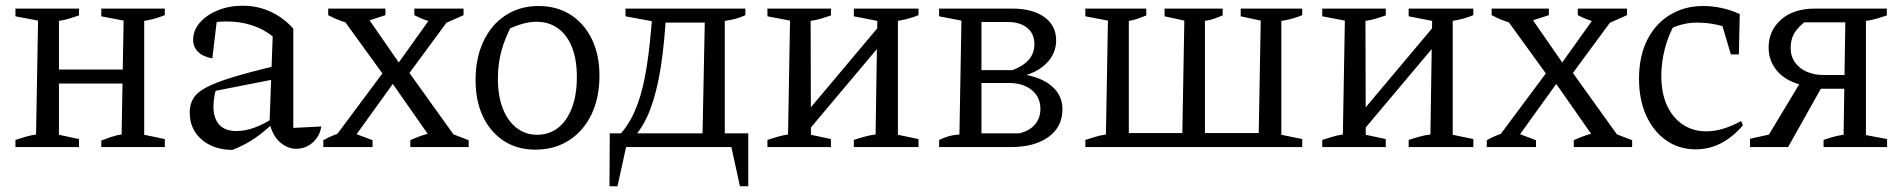

<svg xmlns="http://www.w3.org/2000/svg" viewBox="-20 -514 6651 671"><path d="M334 0V-23Q350 -29 369 -35.5Q388 -42 405 -44L412 -442L334 -457V-484H556V-461Q538 -454 521 -449Q504 -444 484 -441V-43L556 -28V0ZM34 0V-25Q51 -30 68 -35.5Q85 -41 106 -44L113 -442L34 -457V-484H256V-460Q239 -454 222 -449Q205 -444 186 -441V-43L256 -28V0ZM151 -222V-271H448V-222Z M1015 6Q985 6 958.5 -17Q932 -40 922 -85L933 -387Q867 -439 771 -439Q752 -439 733 -436.5Q714 -434 697 -430L739 -452L722 -310Q689 -316 672 -333Q655 -350 655 -375Q655 -408 678.5 -435Q702 -462 741.5 -478Q781 -494 828 -494Q881 -494 926 -473Q971 -452 1005 -414V-67L1103 -72Q1099 -47 1085.5 -29.5Q1072 -12 1054 -3Q1036 6 1015 6ZM792 10Q725 9 684 -27Q643 -63 643 -121Q643 -149 655.5 -170Q668 -191 701 -208.5Q734 -226 794.5 -244.5Q855 -263 949 -285V-239L710 -192L736 -205Q731 -190 728.5 -173Q726 -156 726 -142Q726 -101 746 -78.5Q766 -56 807 -56Q836 -56 869.5 -68Q903 -80 940 -105V-89Q908 -57 873 -32.5Q838 -8 792 10Z M1147 -10V-30L1331 -277H1398L1573 -33V-10H1500L1340 -239H1366L1201 -10ZM1110 0V-24Q1149 -47 1197 -56L1282 -24V0ZM1414 0V-24Q1444 -38 1473 -46Q1502 -54 1532 -57L1618 -24V0ZM1225 -428Q1197 -432 1173 -440.5Q1149 -449 1127 -461V-484H1327V-461ZM1329 -240 1174 -454V-474H1250L1386 -278H1361L1501 -474H1556V-456L1397 -240ZM1528 -429Q1501 -433 1476 -441Q1451 -449 1428 -461V-484H1600V-461Z M1851 9Q1788 9 1741 -21.5Q1694 -52 1668 -106.5Q1642 -161 1642 -234Q1642 -311 1669.5 -369.5Q1697 -428 1747 -460.5Q1797 -493 1862 -493Q1926 -493 1974 -462.5Q2022 -432 2048.5 -377Q2075 -322 2075 -250Q2075 -172 2047 -114Q2019 -56 1968.5 -23.5Q1918 9 1851 9ZM1857 -43Q1899 -43 1930 -67Q1961 -91 1978.5 -136.5Q1996 -182 1996 -245Q1996 -306 1979 -349Q1962 -392 1930 -415Q1898 -438 1855 -438Q1828 -438 1796.5 -428Q1765 -418 1728 -398L1771 -430Q1746 -385 1733 -338.5Q1720 -292 1720 -240Q1720 -178 1737.5 -134Q1755 -90 1786 -66.5Q1817 -43 1857 -43Z M2184 -22 2141 -38Q2175 -73 2197.5 -123.5Q2220 -174 2233.5 -243.5Q2247 -313 2255 -406L2258 -440L2166 -457V-484H2585V-461Q2570 -454 2553 -449Q2536 -444 2513 -441V-36H2435L2443 -435H2306Q2298 -318 2282 -238.5Q2266 -159 2242.5 -108Q2219 -57 2184 -22ZM2110 137 2111 -48H2595V137H2566L2536 0H2168L2138 137Z M2779 -27 2776 -94 3082 -458V-387ZM2662 0V-25Q2679 -30 2696 -35.5Q2713 -41 2734 -44L2741 -442L2662 -457V-484H2884V-460Q2867 -454 2850 -449Q2833 -444 2813 -441L2814 -43L2884 -28V0ZM2964 0V-25Q2982 -31 3002 -36.5Q3022 -42 3040 -44L3046 -441L2964 -457V-484H3190V-461Q3159 -448 3118 -441V-43L3190 -28V0Z M3262 0V-25Q3272 -30 3289.5 -36Q3307 -42 3333 -44L3340 -442L3262 -457V-484H3518Q3588 -484 3629.5 -454.5Q3671 -425 3671 -373Q3671 -331 3643 -299Q3615 -267 3567 -252Q3625 -241 3659 -210Q3693 -179 3693 -132Q3693 -71 3644.5 -35.5Q3596 0 3512 0ZM3410 -16 3380 -48H3542Q3579 -57 3597.5 -79.5Q3616 -102 3616 -133Q3616 -175 3585.5 -199.5Q3555 -224 3506 -224H3403V-269H3519Q3595 -298 3595 -359Q3595 -396 3570 -416.5Q3545 -437 3503 -437H3380L3410 -468Z M3773 0V-25Q3790 -30 3807 -35.5Q3824 -41 3845 -44L3852 -442L3773 -457V-484H3986V-460Q3970 -454 3957 -449Q3944 -444 3925 -441V-49H4112L4119 -442L4050 -457V-484H4253V-460Q4237 -454 4224 -449Q4211 -444 4191 -441V-49H4379L4386 -442L4316 -457V-484H4531V-461Q4514 -454 4496.5 -449Q4479 -444 4458 -441V-43L4531 -28V0Z M4718 -27 4715 -94 5021 -458V-387ZM4601 0V-25Q4618 -30 4635 -35.5Q4652 -41 4673 -44L4680 -442L4601 -457V-484H4823V-460Q4806 -454 4789 -449Q4772 -444 4752 -441L4753 -43L4823 -28V0ZM4903 0V-25Q4921 -31 4941 -36.5Q4961 -42 4979 -44L4985 -441L4903 -457V-484H5129V-461Q5098 -448 5057 -441V-43L5129 -28V0Z M5213 -10V-30L5397 -277H5464L5639 -33V-10H5566L5406 -239H5432L5267 -10ZM5176 0V-24Q5215 -47 5263 -56L5348 -24V0ZM5480 0V-24Q5510 -38 5539 -46Q5568 -54 5598 -57L5684 -24V0ZM5291 -428Q5263 -432 5239 -440.5Q5215 -449 5193 -461V-484H5393V-461ZM5395 -240 5240 -454V-474H5316L5452 -278H5427L5567 -474H5622V-456L5463 -240ZM5594 -429Q5567 -433 5542 -441Q5517 -449 5494 -461V-484H5666V-461Z M5906 8Q5848 8 5803 -23.5Q5758 -55 5733 -110.5Q5708 -166 5708 -238Q5708 -317 5736.5 -374Q5765 -431 5816 -462Q5867 -493 5932 -493Q5965 -493 5997 -486Q6029 -479 6060 -465L6046 -405Q5984 -435 5909 -435Q5881 -435 5853 -427Q5825 -419 5800 -404L5834 -432Q5811 -392 5798.5 -344.5Q5786 -297 5786 -249Q5786 -188 5806 -145Q5826 -102 5861.5 -78.5Q5897 -55 5943 -55Q5971 -55 6001.5 -64Q6032 -73 6065 -91L6071 -76Q5999 8 5906 8ZM6029 -324 5987 -465H6060L6057 -324Z M6353 0V-25Q6373 -32 6390 -36.5Q6407 -41 6423 -43L6429 -436H6271L6303 -448Q6275 -431 6256.5 -406.5Q6238 -382 6238 -346Q6238 -317 6253.5 -295.5Q6269 -274 6295 -263Q6321 -252 6351 -252H6467V-204H6337L6301 -213Q6259 -218 6227.5 -236Q6196 -254 6178.5 -283Q6161 -312 6161 -348Q6161 -407 6204.5 -445.5Q6248 -484 6323 -484H6574V-460Q6559 -455 6541 -449.5Q6523 -444 6501 -441V-42L6575 -28V0ZM6096 0V-29L6195 -51L6146 -17L6282 -243L6348 -212L6229 0Z"/></svg>

Font: Piazzolla 24pt
Style: Regular
Weight: 400
Designer: Juan Pablo del Peral
Foundry: Huerta Tipografica
Version: Version 2.005